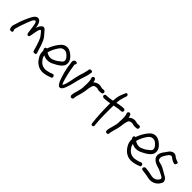

<svg xmlns="http://www.w3.org/2000/svg" viewBox="227 -1930 3217 3217"><g transform="rotate(45 1835.5 -322.0)"><path d="M87 -185C92 -202 98 -222 104 -245C113 -277 169 -424 180 -448C188 -464 197 -476 203 -483C208 -489 215 -492 221 -494C234 -497 232 -496 242 -486C248 -476 254 -462 258 -443V-441C267 -402 273 -345 279 -302C282 -267 284 -238 309 -231C343 -222 345 -265 350 -293C352 -309 356 -328 359 -347C367 -389 375 -429 394 -446C403 -453 413 -443 427 -426L452 -395V-394C470 -375 484 -354 496 -323C518 -273 545 -188 560 -128L561 -129L566 -111C573 -92 616 -96 627 -107C630 -113 631 -119 630 -126V-127L624 -148C620 -159 614 -177 606 -203C579 -296 549 -385 488 -443C472 -461 460 -480 441 -498C419 -523 388 -531 362 -499C339 -479 327 -449 318 -414C308 -472 293 -541 246 -557C212 -569 185 -550 167 -531C156 -518 145 -502 134 -481C122 -459 105 -423 83 -372C49 -293 45 -265 25 -206C14 -176 6 -147 19 -112L26 -96C35 -77 78 -80 88 -95C91 -102 90 -111 87 -119L81 -134C75 -152 78 -162 87 -184Z M1106 -327C1132 -392 1097 -451 1063 -486C1033 -515 995 -544 955 -555C874 -576 823 -530 785 -479C750 -433 714 -370 692 -304C676 -303 666 -297 662 -294C650 -269 664 -248 674 -237C671 -183 681 -147 703 -107C751 -19 837 45 951 29C985 24 1016 16 1044 6L1082 -8C1092 -10 1097 -15 1100 -18C1109 -40 1099 -60 1086 -67C1079 -72 1070 -74 1061 -71H1060L1021 -55C999 -47 974 -42 944 -37C886 -28 835 -49 805 -79C777 -107 749 -142 741 -191C766 -179 793 -169 823 -167C877 -163 924 -184 960 -204C1011 -230 1077 -266 1106 -325ZM745 -264C759 -326 796 -394 826 -437C849 -469 870 -489 905 -493C955 -500 985 -473 1014 -442C1037 -418 1059 -386 1045 -352C1034 -331 1009 -311 985 -296V-295C957 -271 922 -253 883 -239C834 -222 783 -238 745 -264Z M1144 -437C1150 -401 1155 -359 1161 -316C1171 -261 1187 -198 1205 -146C1218 -101 1235 -57 1257 -25C1269 -8 1288 21 1325 3C1351 -11 1368 -48 1378 -77C1411 -158 1427 -262 1454 -350C1473 -405 1496 -469 1504 -534L1506 -545C1507 -550 1508 -557 1501 -564C1485 -578 1448 -574 1441 -557L1439 -544C1437 -536 1434 -522 1431 -504C1423 -462 1407 -414 1392 -370C1362 -265 1355 -141 1313 -65C1311 -62 1307 -58 1305 -56L1302 -60V-62H1301C1275 -105 1262 -181 1244 -247C1232 -297 1223 -349 1216 -398C1212 -416 1210 -426 1209 -439C1212 -443 1223 -455 1223 -476C1223 -485 1209 -494 1190 -494C1183 -494 1177 -494 1168 -489C1154 -479 1139 -464 1144 -437Z M1865 -420C1905 -427 1899 -491 1857 -486H1849C1841 -484 1835 -484 1823 -482C1822 -482 1819 -483 1816 -484L1800 -487C1792 -489 1784 -491 1777 -492L1759 -495C1737 -499 1718 -492 1704 -489H1703L1685 -482H1684C1670 -474 1656 -464 1643 -451C1639 -472 1633 -511 1613 -519C1583 -534 1556 -501 1568 -476C1571 -467 1574 -465 1576 -456C1582 -433 1584 -403 1584 -371C1584 -358 1584 -345 1583 -336V-335C1583 -318 1581 -305 1581 -289V-272C1581 -266 1581 -265 1580 -258C1577 -243 1578 -248 1579 -242C1573 -212 1565 -180 1557 -151C1549 -122 1537 -90 1535 -58L1534 -38C1534 -24 1544 -6 1565 -6C1584 -6 1597 -18 1600 -33V-34L1601 -53C1605 -95 1625 -139 1635 -186V-187C1640 -215 1650 -245 1652 -275C1654 -295 1656 -317 1660 -332L1666 -358L1674 -386C1680 -409 1693 -419 1715 -424L1727 -427C1739 -430 1754 -430 1768 -427C1781 -425 1800 -414 1826 -417C1836 -417 1845 -418 1857 -420Z M1958 -451H1951C1932 -451 1918 -436 1918 -420C1918 -402 1934 -389 1951 -389H1959C2009 -389 2052 -397 2090 -404V-371C2090 -234 2097 -80 2112 39L2113 49V50C2122 93 2177 81 2170 39L2168 29C2167 25 2167 7 2164 -18C2154 -118 2156 -254 2156 -369C2156 -385 2156 -400 2157 -416C2171 -421 2189 -424 2207 -427C2233 -432 2277 -439 2303 -439H2312C2329 -439 2345 -452 2345 -471C2345 -489 2332 -505 2312 -505H2303C2286 -505 2261 -501 2261 -501C2223 -498 2189 -490 2159 -482C2162 -551 2169 -577 2187 -633L2202 -675C2215 -714 2166 -741 2152 -701L2134 -658C2110 -600 2098 -564 2094 -485C2093 -480 2093 -474 2093 -468C2057 -459 2003 -451 1958 -451Z M2702 -420C2742 -427 2736 -491 2694 -486H2686C2678 -484 2672 -484 2660 -482C2659 -482 2656 -483 2653 -484L2637 -487C2629 -489 2621 -491 2614 -492L2596 -495C2574 -499 2555 -492 2541 -489H2540L2522 -482H2521C2507 -474 2493 -464 2480 -451C2476 -472 2470 -511 2450 -519C2420 -534 2393 -501 2405 -476C2408 -467 2411 -465 2413 -456C2419 -433 2421 -403 2421 -371C2421 -358 2421 -345 2420 -336V-335C2420 -318 2418 -305 2418 -289V-272C2418 -266 2418 -265 2417 -258C2414 -243 2415 -248 2416 -242C2410 -212 2402 -180 2394 -151C2386 -122 2374 -90 2372 -58L2371 -38C2371 -24 2381 -6 2402 -6C2421 -6 2434 -18 2437 -33V-34L2438 -53C2442 -95 2462 -139 2472 -186V-187C2477 -215 2487 -245 2489 -275C2491 -295 2493 -317 2497 -332L2503 -358L2511 -386C2517 -409 2530 -419 2552 -424L2564 -427C2576 -430 2591 -430 2605 -427C2618 -425 2637 -414 2663 -417C2673 -417 2682 -418 2694 -420Z M3205 -327C3231 -392 3196 -451 3162 -486C3132 -515 3094 -544 3054 -555C2973 -576 2922 -530 2884 -479C2849 -433 2813 -370 2791 -304C2775 -303 2765 -297 2761 -294C2749 -269 2763 -248 2773 -237C2770 -183 2780 -147 2802 -107C2850 -19 2936 45 3050 29C3084 24 3115 16 3143 6L3181 -8C3191 -10 3196 -15 3199 -18C3208 -40 3198 -60 3185 -67C3178 -72 3169 -74 3160 -71H3159L3120 -55C3098 -47 3073 -42 3043 -37C2985 -28 2934 -49 2904 -79C2876 -107 2848 -142 2840 -191C2865 -179 2892 -169 2922 -167C2976 -163 3023 -184 3059 -204C3110 -230 3176 -266 3205 -325ZM2844 -264C2858 -326 2895 -394 2925 -437C2948 -469 2969 -489 3004 -493C3054 -500 3084 -473 3113 -442C3136 -418 3158 -386 3144 -352C3133 -331 3108 -311 3084 -296V-295C3056 -271 3021 -253 2982 -239C2933 -222 2882 -238 2844 -264Z M3656 -108C3651 -147 3626 -170 3599 -186C3589 -193 3575 -201 3560 -208C3517 -229 3479 -261 3430 -276L3392 -286C3374 -290 3351 -298 3343 -305C3333 -320 3329 -326 3329 -351C3330 -359 3332 -370 3335 -382C3338 -391 3350 -414 3369 -444C3388 -473 3404 -490 3412 -496C3427 -506 3438 -508 3452 -503L3472 -490C3490 -474 3512 -462 3534 -453L3555 -447C3576 -436 3591 -456 3596 -476C3601 -486 3599 -505 3576 -509L3555 -516C3543 -521 3531 -525 3523 -530C3507 -539 3494 -553 3475 -564H3474C3442 -578 3414 -571 3387 -554C3369 -543 3349 -519 3327 -484C3300 -449 3282 -423 3275 -404C3268 -386 3264 -369 3263 -354C3263 -293 3302 -259 3340 -239C3377 -217 3420 -212 3456 -197C3490 -182 3527 -161 3564 -143C3579 -133 3583 -127 3589 -109C3572 -69 3539 -38 3496 -31C3454 -24 3414 -41 3372 -47C3349 -50 3323 -56 3294 -58L3276 -60C3274 -60 3259 -56 3254 -51C3237 -38 3238 -16 3247 -3C3252 1 3259 4 3268 5L3285 8C3312 11 3340 16 3365 19C3393 23 3425 32 3455 36H3456C3530 40 3587 10 3625 -39C3637 -55 3654 -81 3656 -104Z"/></g></svg>

Font: Stray Cat
Style: ExBdCn
Weight: 800
Version: Version 1.0